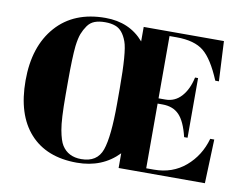

<svg xmlns="http://www.w3.org/2000/svg" viewBox="-78 -819 1201 938"><g transform="rotate(10 522.5 -350.5)"><path d="M564 -700H962L972 -502H954Q912 -603 866 -640.5Q820 -678 731 -678H696V-369H730Q777 -369 809 -404.5Q841 -440 854 -500H869V-204H852Q834 -279 803.5 -311Q773 -343 720 -343H696V-22H734Q826 -22 890.5 -77Q955 -132 979 -218H999L991 0H563V-73Q483 10 357 10Q206 10 123.5 -81.5Q41 -173 41 -342.5Q41 -512 129 -611.5Q217 -711 373 -711Q493 -711 564 -628ZM501 -309V-383Q501 -566 483 -614Q463 -669 426 -682Q405 -690 375 -690Q345 -690 323.5 -682Q302 -674 288 -654Q274 -634 265.5 -612Q257 -590 252 -550Q246 -492 246 -379V-307Q246 -185 255.5 -133.5Q265 -82 279 -60Q310 -11 375 -11Q454 -11 477.5 -77.5Q501 -144 501 -309Z"/></g></svg>

Font: Abril Fatface
Style: Regular
Weight: 400
Designer: Veronika Burian, Jos Scaglione
Foundry: TypeTogether
Version: Version 1.001